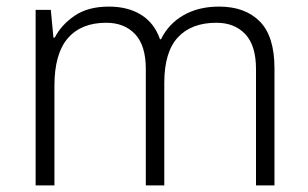

<svg xmlns="http://www.w3.org/2000/svg" viewBox="-20 -562 934 582"><path d="M644 -542Q723 -542 767.5 -497Q812 -452 812 -355V0H756V-353Q756 -424 723.5 -458.5Q691 -493 636 -493Q560 -493 519 -448.5Q478 -404 478 -311V0H422V-353Q422 -424 389.5 -458.5Q357 -493 302 -493Q226 -493 185.5 -446Q145 -399 145 -302V0H88V-532H134L142 -448H146Q166 -487 206.5 -514.5Q247 -542 310 -542Q368 -542 408 -517Q448 -492 465 -443H468Q491 -490 536.5 -516Q582 -542 644 -542Z"/></svg>

Font: Noto Sans Thai Looped Light
Style: Regular
Weight: 300
Designer: Sasikarn Vongin, Ben Mitchell
Foundry: The Fontpad Ltd
Version: Version 1.001; ttfautohint (v1.8.4.7-5d5b)